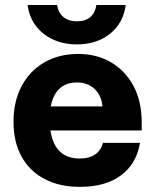

<svg xmlns="http://www.w3.org/2000/svg" viewBox="-20 -732 618 767"><path d="M482.2 -712H365Q360.4 -680.8 340.8 -663.9Q321.2 -646.9 287.5 -646.9Q254.3 -646.9 233.6 -663.9Q212.9 -680.8 208.1 -712H90.4Q96.3 -664.8 122.8 -629.4Q149.3 -594 191.6 -574.4Q233.9 -554.7 287.5 -554.7Q367.5 -554.7 420.3 -597.8Q473.1 -640.9 482.2 -712ZM34 -245.9Q34 -164.8 66.1 -106.6Q98.3 -48.3 157.9 -16.9Q217.5 14.5 299.5 14.5Q401.8 14.5 463.6 -31.8Q525.5 -78 539.4 -161.3H391.2Q384 -131.7 360.3 -115.2Q336.6 -98.7 298.2 -98.7Q239.4 -98.7 209.1 -138.1Q178.7 -177.5 178.7 -254.7Q178.7 -327.9 206.3 -365.2Q233.9 -402.6 287.7 -402.6Q330 -402.6 357.7 -376.7Q385.3 -350.8 389.4 -306.9H173.6V-210.9H546.1V-243Q546.1 -326.6 513.6 -387.9Q481 -449.2 423.8 -482.9Q366.6 -516.5 292.5 -516.5Q215.2 -516.5 157 -482.7Q98.8 -448.9 66.4 -388Q34 -327.1 34 -245.9Z"/></svg>

Font: Overused Grotesk Light
Style: Regular
Weight: 300
Designer: RandomMaerks
Version: Version 0.005